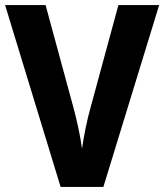

<svg xmlns="http://www.w3.org/2000/svg" viewBox="-20 -734 645 754"><path d="M605 -714H445L336 -313C322 -265 308 -193 302 -150C297 -193 281 -266 268 -313L159 -714H0L218 0H386Z"/></svg>

Font: Noto Sans Khmer SemiCondensed
Style: Bold
Weight: 700
Width: 4
Designer: Danh Hong and the Monotype Design Team
Foundry: Monotype Imaging Inc.
Version: Version 2.004